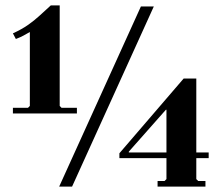

<svg xmlns="http://www.w3.org/2000/svg" viewBox="-20 -694 830 714"><path d="M28 -272V-293H84L91 -300V-575Q77 -567 67 -561.5Q57 -556 39 -549L28 -570Q61 -585 84.5 -601.5Q108 -618 128 -636.5Q148 -655 169 -674H202V-300L209 -293H266V-272ZM200 0 504 -670H552L248 0ZM424 -106 459 -127H756V-106ZM424 -106V-124L663 -402H710V-28L717 -21H744V0H566V-21H592L599 -28V-286H597L459 -130V-127Z"/></svg>

Font: Brygada 1918
Style: Bold
Weight: 700
Designer: Mateusz Machalski | Borys Kosmynka | Przemek Hoffer
Foundry: NIEPODLEGLA 2018
Version: Version 3.006